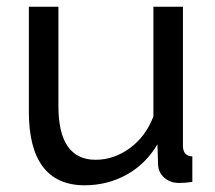

<svg xmlns="http://www.w3.org/2000/svg" viewBox="-20 -542 641 572"><path d="M232 10Q150 10 108 -45Q66 -100 66 -209V-522H154V-226Q154 -66 265 -66Q319 -66 366.5 -100.5Q414 -135 437 -195V-522H525V-108Q525 -77 553 -76V0Q538 2 529.5 2.5Q521 3 513 3Q487 3 469.5 -12.5Q452 -28 451 -51L449 -112Q414 -53 357 -21.5Q300 10 232 10Z"/></svg>

Font: Raleway Medium Alt1
Style: Regular
Weight: 500
Designer: Matt McInerney, Pablo Impallari, Rodrigo Fuenzalida
Foundry: Matt McInerney, Pablo Impallari, Rodrigo Fuenzalida
Version: Version 3.000g; ttfautohint (v1.5) -l 8 -r 28 -G 28 -x 14 -D